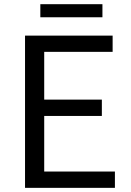

<svg xmlns="http://www.w3.org/2000/svg" viewBox="-20 -905 629 925"><path d="M100.6 0V-733.4H522.6V-655.2H193V-425.1H470.7V-346.4H193V-78.6H533.6V0ZM174.3 -821.8V-884.8H473.5V-821.8Z"/></svg>

Font: Noto Sans TC Thin
Style: Regular
Weight: 100
Designer: Ryoko NISHIZUKA 西塚涼子 (kana, bopomofo & ideographs); Paul D. Hunt (Latin, Greek & Cyrillic); Sandoll Communications 산돌커뮤니
Foundry: Adobe
Version: Version 2.004-H2;hotconv 1.0.118;makeotfexe 2.5.65603